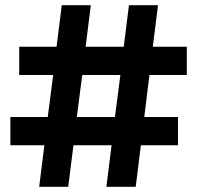

<svg xmlns="http://www.w3.org/2000/svg" viewBox="-20 -720 760 740"><path d="M131 0 151 -160H20V-269H164L185 -431H54V-540H198L218 -700H330L310 -540H457L477 -700H589L569 -540H700V-431H556L536 -269H666V-160H523L503 0H390L410 -160H263L243 0ZM276 -269H423L444 -431H297Z"/></svg>

Font: MuseoModerno Thin SemiBold
Style: Regular
Weight: 600
Version: Version 1.003